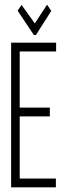

<svg xmlns="http://www.w3.org/2000/svg" viewBox="-20 -808 290 828"><path d="M28 0V-624H222V-586H65V-344H195V-306H65V-38H221V0ZM183 -788 201 -761 135 -657H126L56 -762L73 -787L130 -707Z"/></svg>

Font: Inconsolata UltraCondensed Light
Style: Regular
Weight: 300
Width: 1
Monospace: yes
Designer: Raph Levien, Cyreal, Brenton Simpson
Foundry: Raph Levien, Cyreal, Google
Version: Version 3.001; ttfautohint (v1.8.2.53-6de2)